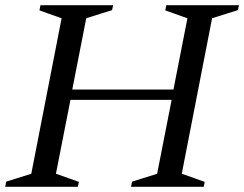

<svg xmlns="http://www.w3.org/2000/svg" viewBox="-46 -720 941 740"><path d="M-26 0 -22 -20 93 -56 71 -32 195 -668 207 -644 106 -680 110 -700H390L386 -681L268 -644L290 -668L229 -357L215 -375H641L619 -357L680 -668L692 -644L591 -680L595 -700H875L871 -681L753 -644L775 -668L651 -32L639 -56L743 -19L739 0H459L463 -20L578 -56L556 -32L619 -353L633 -335H207L229 -353L166 -32L154 -56L258 -19L254 0Z"/></svg>

Font: Wittgenstein
Style: Italic
Weight: 400
Italic angle: -11°
Designer: Jörg Drees
Foundry: Jörg Drees
Version: Version 1.500